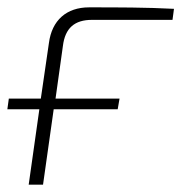

<svg xmlns="http://www.w3.org/2000/svg" viewBox="-24 -502 493 522"><path d="M226 -448H445L449 -478C373 -482 297 -482 218 -482C157 -482 117 -447 109 -385L87 -234H0L-4 -205H83L54 0H93L122 -205H296L301 -234H127L147 -377C153 -426 179 -448 226 -448Z"/></svg>

Font: Exo 2 Extra Light
Style: Italic
Weight: 250
Italic angle: -8°
Designer: Natanael Gama
Version: Version 1.001;PS 001.001;hotconv 1.0.88;makeotf.lib2.5.64775